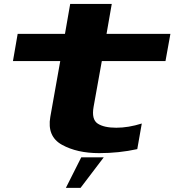

<svg xmlns="http://www.w3.org/2000/svg" viewBox="-20 -754 879 956"><path d="M473.5 8.5Q572 8.5 663.5 -11.5L686 -139Q619 -118 559 -118Q497.5 -118 466.2 -138.8Q435 -159.5 446 -222L487 -450H804L828.5 -585.5H510.5L536.5 -734.5H329.5L303.5 -585.5H68L44.5 -450H280L230.5 -172Q213.5 -74.5 288.8 -33Q364 8.5 473.5 8.5ZM308 181.5H381L496.5 29.5H384.5Z"/></svg>

Font: Anybody ExtraExpanded
Style: Bold Italic
Weight: 700
Width: 8
Italic angle: -10°
Version: Version 1.113;gftools[0.9.25]